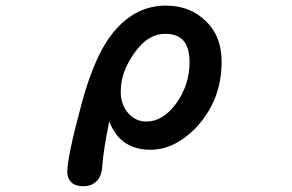

<svg xmlns="http://www.w3.org/2000/svg" viewBox="-20 -518 1040 684"><path d="M219.7 94.7Q219.7 41 269.5 -143.6Q319.3 -332 392.6 -413.1Q467.8 -498 571.3 -498Q659.2 -498 715.8 -440.4Q769.5 -387.7 769.5 -297.9Q769.5 -170.9 691.4 -78.1Q683.6 -68.4 672.9 -57.6Q598.6 15.6 515.6 15.6Q448.2 15.6 406.2 -25.4Q383.8 -48.8 369.1 -85Q348.6 15.6 344.7 70.3Q342.8 109.4 324.2 127.4Q305.7 145.5 277.3 145.5Q248 145.5 233.9 131.3Q219.7 117.2 219.7 94.7ZM655.3 -295.9Q655.3 -351.6 630.9 -376Q609.4 -397.5 567.4 -397.5Q507.8 -397.5 460 -331.1Q434.6 -295.9 422.4 -261.7Q410.2 -227.5 410.2 -191.4Q410.2 -145.5 436.5 -115.2Q440.4 -111.3 443.4 -108.4Q466.8 -85 502 -85Q560.5 -85 608.4 -150.4Q655.3 -216.8 655.3 -295.9Z"/></svg>

Font: FakePearl
Style: SemiBold
Weight: 400
Version: Version 1.2